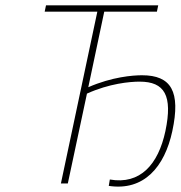

<svg xmlns="http://www.w3.org/2000/svg" viewBox="-20 -690 679 722"><path d="M575 -670H153L148 -646H346L209 0H235L307 -338C391 -376 468 -383 505 -383C599 -383 630 -331 602 -197C575 -71 507 5 393 -15L389 9C521 29 599 -62 628 -197C660 -346 624 -407 514 -407C480 -407 401 -401 312 -362L372 -646H570Z"/></svg>

Font: LT Wave Mono Thin
Style: Italic
Weight: 100
Designer: Daniel Lyons
Version: Version 2.5 (Glyphs App)